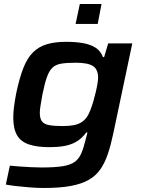

<svg xmlns="http://www.w3.org/2000/svg" viewBox="-20 -726 712 955"><path d="M199 209Q164 209 127.5 206Q91 203 60 199.5Q29 196 9 192L29 98Q49 100 76.5 102Q104 104 133 105.5Q162 107 187 107Q251 107 290 101Q329 95 350.5 80Q372 65 384 37.5Q396 10 406 -32Q408 -41 411 -51Q414 -61 415 -67H409Q386 -36 358.5 -20.5Q331 -5 298 0.5Q265 6 227 6Q164 6 124 -7.5Q84 -21 65 -53Q46 -85 46 -142Q46 -168 50 -197.5Q54 -227 61 -264Q77 -339 96.5 -388.5Q116 -438 144.5 -466Q173 -494 213 -506Q253 -518 310 -518Q353 -518 390 -512Q427 -506 453.5 -490Q480 -474 492 -442H498L518 -510H638L543 -60Q531 -3 516 41Q501 85 479 116.5Q457 148 421.5 168.5Q386 189 331.5 199Q277 209 199 209ZM291 -99Q324 -99 347 -103.5Q370 -108 386 -118.5Q402 -129 413 -145Q421 -157 429 -177Q437 -197 444 -221Q451 -245 456.5 -268.5Q462 -292 465 -311Q468 -330 468 -339Q468 -381 442.5 -397.5Q417 -414 357 -414Q313 -414 285 -409.5Q257 -405 240.5 -389Q224 -373 213 -341.5Q202 -310 191 -256Q186 -227 182 -203.5Q178 -180 178 -165Q178 -136 189 -122Q200 -108 225 -103.5Q250 -99 291 -99ZM356 -607 377 -706H485L466 -607Z"/></svg>

Font: Saira Expanded SemiBold
Style: Italic
Weight: 600
Width: 7
Italic angle: -12°
Designer: Hector Gatti with collaboration of the Omnibus-Type team
Foundry: Omnibus-Type
Version: Version 1.101